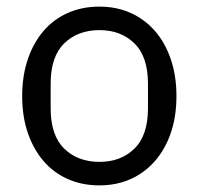

<svg xmlns="http://www.w3.org/2000/svg" viewBox="-20 -548 600 580"><path d="M280 12Q228 12 185 -7Q142 -26 111.5 -61.5Q81 -97 64 -146.5Q47 -196 47 -258Q47 -319 64 -369Q81 -419 111.5 -454.5Q142 -490 185 -509Q228 -528 280 -528Q332 -528 374.5 -509Q417 -490 448 -454.5Q479 -419 496 -369Q513 -319 513 -258Q513 -196 496 -146.5Q479 -97 448 -61.5Q417 -26 374.5 -7Q332 12 280 12ZM280 -59Q345 -59 386 -99Q427 -139 427 -221V-295Q427 -377 386 -417Q345 -457 280 -457Q215 -457 174 -417Q133 -377 133 -295V-221Q133 -139 174 -99Q215 -59 280 -59Z"/></svg>

Font: IBM Plex Sans Thai
Style: Regular
Weight: 400
Designer: Mike Abbink, Paul van der Laan, Pieter van Rosmalen, Ben Mitchell, Mark Frömberg
Foundry: Bold Monday
Version: Version 1.2